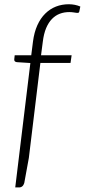

<svg xmlns="http://www.w3.org/2000/svg" viewBox="-20 -736 389 882"><path d="M165.5 -447 112.5 -10.5 91.5 104.5Q85.5 125 67 125H50L119.5 -446.5L57 -450.5Q51 -451.5 48 -454.5Q45 -457.5 45.5 -463.5L47.5 -482H123.5L131.5 -545Q137 -587.5 151.5 -619.8Q166 -652 187.8 -673.5Q209.5 -695 237 -705.8Q264.5 -716.5 296 -716.5Q310 -716.5 323.8 -713.8Q337.5 -711 349 -706L344 -682Q343 -678 339.5 -677.2Q336 -676.5 330.2 -677.2Q324.5 -678 316.5 -679.2Q308.5 -680.5 298 -680.5Q275 -680.5 255 -673Q235 -665.5 219 -649.2Q203 -633 192 -607Q181 -581 176.5 -543.5L168.5 -482H309L304 -447Z"/></svg>

Font: Lato Light
Style: Italic
Weight: 300
Italic angle: -7°
Designer: Lukasz Dziedzic
Foundry: tyPoland Lukasz Dziedzic
Version: Version 2.007; 2014-02-27